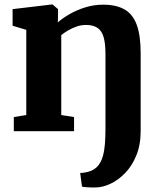

<svg xmlns="http://www.w3.org/2000/svg" viewBox="-20 -589 712 862"><path d="M409 252.5Q400 253 387.2 252.5Q374.5 252 363.5 251.2Q352.5 250.5 348 248.5L340 187.5Q347.5 188 363.8 185Q380 182 391 177Q410.5 168 422.8 151.8Q435 135.5 441.8 112Q448.5 88.5 451 58Q453.5 27.5 453.5 -9.5V-347.5Q453.5 -394.5 445 -423Q436.5 -451.5 417.2 -464.2Q398 -477 366 -477Q344 -477 322.8 -469.5Q301.5 -462 284.2 -451.5Q267 -441 255 -431.5V-72.5L312.5 -63.5V0H42V-63.5L98 -72.5V-455L36.5 -473.5V-548L213.5 -569H216L240.5 -548V-515L239.5 -488.5Q261.5 -508 293.5 -526.2Q325.5 -544.5 363.8 -556.2Q402 -568 443 -568Q502.5 -568 539.8 -546.2Q577 -524.5 594.2 -476.8Q611.5 -429 611.5 -350V-1Q611.5 61.5 592 109Q572.5 156.5 541.5 188.2Q510.5 220 475.5 236.2Q440.5 252.5 409 252.5Z"/></svg>

Font: Merriweather ExtraBold
Style: Regular
Weight: 800
Version: Version 2.100